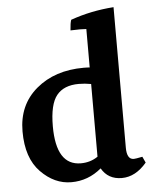

<svg xmlns="http://www.w3.org/2000/svg" viewBox="-52 -810 675 821"><g transform="rotate(-5 285.0 -399.5)"><path d="M289 -451Q225 -451 194 -412.5Q163 -374 163 -280Q163 -112 269 -112Q310 -112 342 -134V-446Q315 -451 289 -451ZM545 -91Q497 -34 438 -34Q379 -34 351 -83Q294 -35 221.5 -35Q149 -35 90.5 -95Q32 -155 32 -269Q32 -383 112 -450.5Q192 -518 316 -518Q333 -518 342 -517V-682Q332 -683 315 -683Q298 -683 274 -682Q276 -713 281 -727Q368 -758 466 -765V-162Q466 -111 496 -111Q503 -111 533 -117Z"/></g></svg>

Font: Halant Semibold
Style: Regular
Weight: 600
Version: Version 1.100;PS 1.0;hotconv 1.0.78;makeotf.lib2.5.61930; tt